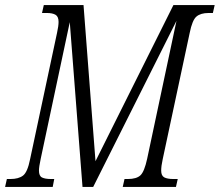

<svg xmlns="http://www.w3.org/2000/svg" viewBox="-49 -734 863 754"><path d="M-29 0 -22 -31H-8Q24 -31 41.5 -44.5Q59 -58 69 -108L175 -605Q181 -632 181 -648Q181 -669 169 -676Q157 -683 135 -683H116L123 -714H279L326 -101L632 -714H794L787 -683H770Q739 -683 722.5 -669Q706 -655 696 -605L590 -109Q584 -82 584 -64Q584 -44 596 -37.5Q608 -31 632 -31H649L642 0H433L440 -31H453Q487 -31 502.5 -45.5Q518 -60 529 -111L644 -652L317 0H275L225 -647L111 -111Q104 -79 104 -64Q104 -43 116 -37Q128 -31 151 -31H164L158 0Z"/></svg>

Font: Noto Serif ExtraCondensed Light
Style: Italic
Weight: 300
Width: 2
Italic angle: -12°
Designer: Monotype Design Team
Foundry: Monotype Imaging Inc.
Version: Version 2.014; ttfautohint (v1.8.4.7-5d5b)